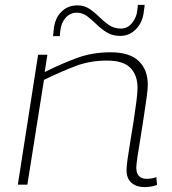

<svg xmlns="http://www.w3.org/2000/svg" viewBox="-20 -756 704 786"><path d="M136 -532H174L163 -461Q233 -496 296 -519Q359 -542 433 -542Q510 -542 547.5 -506.5Q585 -471 585 -409Q585 -391 580 -355.5Q575 -320 568.5 -276.5Q562 -233 555 -190.5Q548 -148 543 -115.5Q538 -83 538 -70Q538 -24 581 -24Q602 -24 620 -31L623 1Q610 6 596 8Q582 10 571 10Q539 10 518.5 -7.5Q498 -25 498 -60Q498 -74 502.5 -106.5Q507 -139 514 -180Q521 -221 527.5 -263.5Q534 -306 538.5 -341.5Q543 -377 543 -397Q543 -448 514 -478Q485 -508 418 -508Q348 -508 289 -485.5Q230 -463 160 -429L92 0H53ZM198 -608Q198 -610 197.5 -606.5Q197 -603 196.5 -601.5Q196 -600 197 -606.5Q198 -613 200 -635Q204 -680 230.5 -707Q257 -734 297 -734Q325 -734 346.5 -719.5Q368 -705 386.5 -686.5Q405 -668 426 -653.5Q447 -639 475 -639Q503 -639 521.5 -663Q540 -687 542 -714Q544 -727 544 -729.5Q544 -732 544 -736H572Q572 -731 571.5 -728Q571 -725 569 -711Q565 -667 538 -638Q511 -609 472 -609Q441 -609 418 -623Q395 -637 375.5 -656Q356 -675 337 -689.5Q318 -704 294 -704Q267 -704 248.5 -683Q230 -662 227 -630Q225 -616 225 -608Q225 -610 224.5 -605Q224 -600 223.5 -598.5Q223 -597 225 -608Z"/></svg>

Font: Georama Extended ExtraLight
Style: Italic
Weight: 200
Width: 7
Italic angle: -9°
Designer: Jean-Baptiste Levee
Foundry: Production Type
Version: Version 1.000